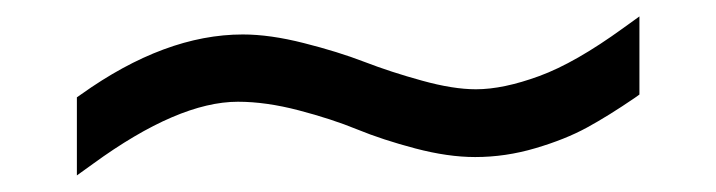

<svg xmlns="http://www.w3.org/2000/svg" viewBox="-20 -415 873 234"><path d="M560.1 -306.2Q593.3 -306.2 637.2 -322.3Q681.2 -338.4 739.7 -380.9L759.3 -395V-299.8L753.9 -295.9Q721.7 -273.9 695.3 -259.5Q668.9 -245.1 632.6 -234.4Q596.2 -223.6 559.1 -223.6Q525.9 -223.6 486.1 -234.1Q446.3 -244.6 415.3 -257.3Q384.3 -270 344.2 -280.5Q304.2 -291 270 -291Q197.3 -291 93.3 -215.3L73.7 -201.2V-296.4L78.6 -299.8Q181.2 -373 275.9 -373Q309.1 -373 350.3 -362.5Q391.6 -352.1 424.1 -339.6Q456.5 -327.1 494.4 -316.7Q532.2 -306.2 560.1 -306.2Z"/></svg>

Font: TAML ThiruValluvar
Style: Bold
Weight: 400
Version: Version 0.271; dev 7ad24fM